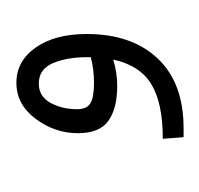

<svg xmlns="http://www.w3.org/2000/svg" viewBox="-25 -230 249 240"><g transform="rotate(-90 100.0 -110.5)"><path d="M48 -6 46 -32Q91 -32 114.5 -46.5Q138 -61 145 -94Q129 -89 112 -89Q84 -89 68.5 -100Q53 -111 53 -138Q53 -167 71 -191Q89 -215 116 -215Q143 -215 160 -191Q177 -167 177 -127Q177 -71 146.5 -38.5Q116 -6 59 -6ZM83 -139Q83 -127 90.5 -122.5Q98 -118 116 -118Q133 -118 148 -122V-127Q148 -152 140.5 -169.5Q133 -187 115 -187Q99 -187 91 -172.5Q83 -158 83 -139Z"/></g></svg>

Font: Noto Sans Arabic SemCond ExtLt
Style: Regular
Weight: 200
Width: 4
Designer: Monotype Design Team, Nadine Chahine, Nizar Qandah and Khaled Hosny
Foundry: Monotype Imaging Inc.
Version: Version 2.012; ttfautohint (v1.8.4.7-5d5b)